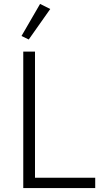

<svg xmlns="http://www.w3.org/2000/svg" viewBox="-20 -962 531 982"><path d="M99 0V-698H159V-53H467V0ZM127 -760 90 -778 185 -942 237 -916Z"/></svg>

Font: Plexus Sans Light
Style: Regular
Weight: 300
Version: Version 2.001;PS 002.001;hotconv 1.0.70;makeotf.lib2.5.58329